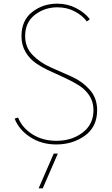

<svg xmlns="http://www.w3.org/2000/svg" viewBox="-20 -780 611 1050"><path d="M287.5 10Q207.5 10 145.6 -30Q83.8 -70 60 -131.2L78.8 -137.5Q100 -82.5 156.2 -46.2Q212.5 -10 288.8 -10Q372.5 -10 431.9 -55Q491.2 -100 491.2 -177.5Q491.2 -222.5 469.4 -256.2Q447.5 -290 413.1 -311.9Q378.8 -333.8 336.9 -353.1Q295 -372.5 252.5 -391.9Q210 -411.2 175.6 -435Q141.2 -458.8 119.4 -496.2Q97.5 -533.8 97.5 -582.5Q97.5 -668.8 156.2 -714.4Q215 -760 292.5 -760Q348.8 -760 396.2 -735.6Q443.8 -711.2 471.2 -675L455 -662.5Q431.2 -695 388.8 -717.5Q346.2 -740 293.8 -740Q223.8 -740 170.6 -698.8Q117.5 -657.5 117.5 -582.5Q117.5 -521.2 158.1 -479.4Q198.8 -437.5 256.9 -411.9Q315 -386.2 372.5 -360.6Q430 -335 470.6 -289.4Q511.2 -243.8 511.2 -177.5Q511.2 -86.2 444.4 -38.1Q377.5 10 287.5 10ZM213.8 250H191.2L273.8 60H296.2Z"/></svg>

Font: Now Thin
Style: Regular
Weight: 250
Designer: Alfredo Marco Pradil
Foundry: Alfredo Marco Pradil
Version: Version 1.002;PS 001.002;hotconv 1.0.88;makeotf.lib2.5.64775